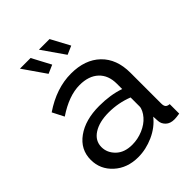

<svg xmlns="http://www.w3.org/2000/svg" viewBox="-209 -847 972 972"><g transform="rotate(-45 277.0 -360.5)"><path d="M103 -731H179.2L232.9 -629.9L187 -609.9ZM238.8 -731H314.9L369.1 -629.9L323.2 -609.9ZM29.8 -150.9Q29.8 -224.6 91.6 -269.3Q153.3 -314 252.9 -314Q334 -314 396 -292V-330.1Q396 -390.6 359.6 -424.8Q323.2 -459 257.8 -459Q181.2 -459 91.8 -398.9L60.1 -460.9Q163.1 -530.8 268.1 -530.8Q368.2 -530.8 426 -475.1Q483.9 -419.4 483.9 -320.8V-100.1Q483.9 -83.5 490.5 -76.2Q497.1 -68.8 512.2 -67.9V0Q488.3 3.9 474.1 3.9Q444.8 3.9 428.2 -12Q411.6 -27.8 410.2 -48.8L408.2 -82Q374.5 -39.1 320.1 -14.6Q265.6 9.8 210 9.8Q131.8 9.8 80.8 -36.6Q29.8 -83 29.8 -150.9ZM370.1 -113.8Q381.8 -127 388.9 -141.8Q396 -156.7 396 -167V-231.9Q332.5 -256.8 264.2 -256.8Q196.3 -256.8 155 -230.2Q113.8 -203.6 113.8 -158.2Q113.8 -117.7 145.5 -86.9Q177.2 -56.2 232.9 -56.2Q272.9 -56.2 310.3 -72Q347.7 -87.9 370.1 -113.8Z"/></g></svg>

Font: Rawline Medium
Style: Regular
Weight: 500
Designer: Matt McInerney, Pablo Impallari, Rodrigo Fuenzalida
Foundry: Matt McInerney, Pablo Impallari, Rodrigo Fuenzalida
Version: Version 4.020;PS 004.020;hotconv 1.0.88;makeotf.lib2.5.64775